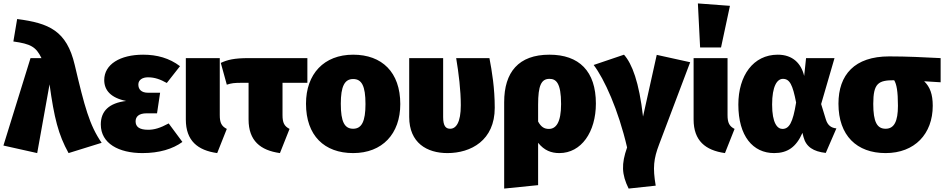

<svg xmlns="http://www.w3.org/2000/svg" viewBox="-20 -873 5507 1120"><path d="M80 -762 58 -631C159 -617 190 -600 222 -534H158L0 -24L197 20L269 -381C296 -186 320 -88 380 20L573 -40C502 -142 473 -252 416 -494C369 -694 266 -738 80 -762Z M815 -554C681 -554 588 -498 588 -406C588 -346 627 -302 716 -284C616 -272 568 -225 568 -147C568 -36 673 20 811 20C909 20 988 -4 1044 -45L964 -153C914 -126 880 -116 844 -116C792 -116 771 -134 771 -165C771 -192 789 -212 836 -212H896L914 -332H844C804 -332 787 -352 787 -380C787 -407 811 -422 843 -422C883 -422 915 -410 953 -389L1030 -487C968 -534 896 -554 815 -554Z M1262 -534H1064V-176C1064 -52 1133 4 1247 20L1303 -121C1272 -137 1262 -157 1262 -202Z M1773 -390V-534H1430C1346 -534 1306 -524 1268 -506L1303 -379C1331 -388 1345 -390 1394 -390H1430V-176C1430 -52 1499 4 1613 20L1669 -121C1638 -137 1628 -157 1628 -202V-390Z M2040 -554C1870 -554 1765 -442 1765 -268C1765 -82 1872 20 2040 20C2210 20 2315 -92 2315 -266C2315 -452 2208 -554 2040 -554ZM2040 -412C2090 -412 2112 -372 2112 -266C2112 -165 2090 -122 2040 -122C1990 -122 1968 -162 1968 -268C1968 -369 1990 -412 2040 -412Z M2835 -534H2641C2656 -444 2668 -346 2668 -259C2668 -158 2640 -122 2606 -122C2581 -122 2565 -137 2565 -190V-534H2367V-191C2367 -39 2471 20 2590 20C2727 20 2866 -54 2866 -244C2866 -359 2850 -456 2835 -534Z M3185 -554C3005 -554 2921 -452 2921 -277V227L3119 207V-40C3155 5 3196 20 3243 20C3371 20 3456 -103 3456 -269C3456 -458 3358 -554 3185 -554ZM3182 -121C3156 -121 3137 -131 3119 -164V-263C3119 -373 3137 -413 3185 -413C3223 -413 3253 -391 3253 -266C3253 -158 3223 -121 3182 -121Z M3620 -554 3443 -494C3505 -413 3587 -233 3638 -13C3604 84 3606 144 3647 227L3805 210C3787 105 3793 53 3825 -31L4006 -510L3811 -553L3731 -193C3708 -395 3667 -501 3620 -554Z M4051 -853 4064 -596H4186L4238 -839ZM4224 -534H4026V-176C4026 -52 4095 4 4209 20L4265 -121C4234 -137 4224 -157 4224 -202Z M4517 -554C4374 -554 4287 -432 4287 -263C4287 -79 4372 20 4496 20C4573 20 4624 -14 4661 -98L4667 -74C4682 -16 4725 11 4797 19L4859 -124C4829 -127 4808 -141 4797 -178L4770 -266L4848 -534H4682L4671 -430C4654 -502 4605 -554 4517 -554ZM4547 -413C4587 -413 4604 -378 4624 -275C4605 -156 4583 -121 4544 -121C4515 -121 4484 -154 4484 -263C4484 -370 4513 -413 4547 -413Z M5467 -534C5370 -539 5271 -544 5167 -544C4965 -544 4871 -437 4871 -268C4871 -82 4978 20 5146 20C5316 20 5421 -92 5421 -256C5421 -323 5405 -366 5371 -399L5467 -393ZM5146 -122C5096 -122 5074 -162 5074 -267C5074 -388 5104 -405 5196 -405C5210 -382 5218 -341 5218 -256C5218 -165 5196 -122 5146 -122Z"/></svg>

Font: Fira Sans Heavy
Style: Regular
Weight: 900
Designer: bBox Type GmbH & Carrois Corporate GbR & Edenspiekermann AG
Foundry: bBox Type GmbH & Carrois Corporate GbR & Edenspiekermann AG
Version: Version 4.300;PS 004.300;hotconv 1.0.88;makeotf.lib2.5.64775